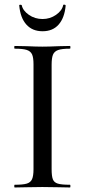

<svg xmlns="http://www.w3.org/2000/svg" viewBox="-20 -828 375 848"><path d="M289 -12Q291 -12 291 -6Q291 0 289 0Q257 0 239 -1L167 -2L97 -1Q78 0 45 0Q43 0 43 -6Q43 -12 45 -12Q81 -12 98 -17Q115 -22 121.5 -36.5Q128 -51 128 -81V-544Q128 -574 121.5 -588Q115 -602 98 -607.5Q81 -613 45 -613Q43 -613 43 -619Q43 -625 45 -625L97 -624Q141 -622 167 -622Q196 -622 240 -624L289 -625Q291 -625 291 -619Q291 -613 289 -613Q253 -613 236.5 -607Q220 -601 214 -586.5Q208 -572 208 -542V-81Q208 -50 213.5 -36Q219 -22 235.5 -17Q252 -12 289 -12ZM65 -803Q64 -807 69.5 -807Q75 -807 76 -805Q81 -781 107.5 -762.5Q134 -744 168 -744Q201 -744 227.5 -762.5Q254 -781 259 -805Q259 -808 264.5 -807.5Q270 -807 270 -803Q265 -749 239 -719.5Q213 -690 168 -690Q123 -690 96.5 -719.5Q70 -749 65 -803Z"/></svg>

Font: Cormorant Garamond Medium
Style: Regular
Weight: 500
Designer: Christian Thalmann (Catharsis Fonts)
Foundry: Catharsis Fonts
Version: Version 4.000